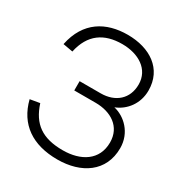

<svg xmlns="http://www.w3.org/2000/svg" viewBox="-174 -863 951 1005"><g transform="rotate(30 301.0 -360.0)"><path d="M571 -201C571 -294 504 -356 437.5 -371C501.5 -396 548.5 -457.5 548.5 -536C548.5 -666.5 444 -735 309 -735C180 -735 72.5 -676 41.5 -524.5L101 -514C125.5 -628.5 199 -678.5 308.5 -678.5C407 -678.5 488 -629.5 488 -537.5C488 -451.5 427.5 -398.5 339 -398.5H211.5V-342.5H340.5C433 -342.5 510 -295.5 510 -200C510 -92.5 424 -41 315.5 -41C191 -41 125 -89 90.5 -196L32 -186C65.5 -52.5 165 15 315 15C458.5 15 571 -58 571 -201Z"/></g></svg>

Font: Vela Sans Light
Style: Regular
Weight: 300
Designer: Principal design: Mikhail Sharanda - project Manrope.
Design modification: Ravid Balaliev
Foundry: Mikhail Sharanda
Version: Version 1.001